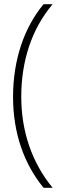

<svg xmlns="http://www.w3.org/2000/svg" viewBox="-20 -734 304 912"><path d="M42 -274C42 -102 94 45 187 158H230C131 38 81 -111 81 -275C81 -441 129 -595 230 -714H187C94 -603 42 -448 42 -274Z"/></svg>

Font: Noto Sans Lao ExtraLight
Style: Regular
Weight: 200
Designer: Monotype Design Team
Foundry: Monotype Imaging Inc.
Version: Version 2.003